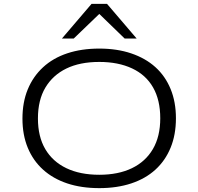

<svg xmlns="http://www.w3.org/2000/svg" viewBox="-20 -964 1025 992"><path d="M493 8Q400 8 327 -16.5Q254 -41 202.5 -87.5Q151 -134 123.5 -200.5Q96 -267 96 -351Q96 -436 123.5 -502.5Q151 -569 202.5 -616.5Q254 -664 327.5 -688.5Q401 -713 493 -713Q585 -713 658.5 -688Q732 -663 783 -617Q834 -571 861.5 -504Q889 -437 889 -353Q889 -268 861.5 -201Q834 -134 783 -87.5Q732 -41 658.5 -16.5Q585 8 493 8ZM493 -61Q591 -61 661.5 -95Q732 -129 770 -194Q808 -259 808 -353Q808 -447 771 -512Q734 -577 662.5 -610.5Q591 -644 493 -644Q393 -644 323 -610Q253 -576 214.5 -511.5Q176 -447 176 -352Q176 -258 214 -193.5Q252 -129 323 -95Q394 -61 493 -61ZM300 -765 453 -944H533L686 -765H624L493 -892L361 -765Z"/></svg>

Font: Nunito Sans 7pt Expanded Light
Style: Regular
Weight: 300
Width: 7
Designer: Vernon Adams
Foundry: Vernon Adams
Version: Version 3.101;gftools[0.9.27]